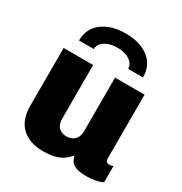

<svg xmlns="http://www.w3.org/2000/svg" viewBox="-174 -866 949 1003"><g transform="rotate(30 300.0 -364.5)"><path d="M226 10Q146 10 99 -33.5Q52 -77 52 -163V-511H230V-189Q230 -152 248.5 -135Q267 -118 295 -118Q314 -118 329.5 -126Q345 -134 353.5 -150Q362 -166 362 -190V-511H540V-129Q540 -113 546 -107.5Q552 -102 561 -102Q568 -102 573.5 -103Q579 -104 586 -108V-10Q573 -1 545.5 4.5Q518 10 493 10Q450 10 427.5 2Q405 -6 395.5 -20.5Q386 -35 382 -53Q369 -37 350.5 -22.5Q332 -8 302.5 1Q273 10 226 10ZM102 -585Q102 -657 155.5 -698Q209 -739 296 -739Q384 -739 436 -698Q488 -657 488 -585H398Q398 -615 369.5 -634Q341 -653 295 -653Q250 -653 220.5 -634Q191 -615 191 -585Z"/></g></svg>

Font: Chivo Mono ExtraBold
Style: Regular
Weight: 800
Monospace: yes
Designer: Hector Gatti
Foundry: Omnibus-Type
Version: Version 1.008